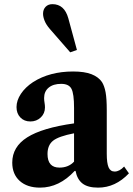

<svg xmlns="http://www.w3.org/2000/svg" viewBox="-20 -870 625 901"><path d="M168 10.5Q107.5 10.5 72.5 -21Q37.5 -52.5 37.5 -107Q37.5 -181 107.8 -225.5Q178 -270 327.5 -291V-363.5Q327.5 -430.5 315.2 -453.5Q303 -476.5 267 -476.5Q230 -476.5 208.5 -458.8Q187 -441 187 -410Q187 -399 189 -387.8Q191 -376.5 191 -366Q191 -337.5 171.2 -318.8Q151.5 -300 122.5 -300Q93.5 -300 75.5 -318.8Q57.5 -337.5 57.5 -367.5Q57.5 -398.5 78 -429.5Q98.5 -460.5 135.5 -485Q213.5 -534.5 323 -534.5Q376.5 -534.5 409.2 -521.8Q442 -509 458.5 -485Q470 -466.5 475.5 -437Q481 -407.5 481 -352.5V-148.5Q481 -104.5 489.5 -84.8Q498 -65 518 -65Q540.5 -65 562.5 -88.5L585 -56.5Q521.5 10.5 440.5 10.5Q392 10.5 367 -9Q342 -28.5 334.5 -68H330.5Q258 10.5 168 10.5ZM259 -83.5Q301.5 -83.5 327.5 -111.5V-244.5Q255.5 -230.5 229.2 -209.8Q203 -189 203 -147.5Q203 -83.5 259 -83.5ZM309.5 -624.5 214 -734Q197 -753.5 189.5 -772Q182 -790.5 182 -805.5Q182 -825.5 194 -838Q206 -850.5 226 -850.5Q282 -850.5 300.5 -784.5L341 -635.5Z"/></svg>

Font: Libre Caslon Text
Style: Bold
Weight: 700
Designer: Pablo Impallari, Rodrigo Fuenzalida, Katja Schimmel
Foundry: Pablo Impallari, Rodrigo Fuenzalida
Version: Version 2.000